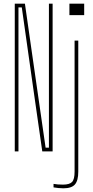

<svg xmlns="http://www.w3.org/2000/svg" viewBox="-20 -820 504 1040"><path d="M60 0V-800H115L151 -548L227 -20H245V-516V-800H265V0H209L166 -300L98 -780H80V-340V0ZM356 -738V-800H436V-738ZM323 200Q312 200 296 198.5Q280 197 270 195V176Q280.5 178 293 179Q305.5 180 321 180Q357 180 370.5 165.5Q384 151 384 110V-600H404V110Q404 158 386 179Q368 200 323 200Z"/></svg>

Font: Big Shoulders Thin
Style: Regular
Weight: 100
Designer: Patric King
Foundry: XO Type Co
Version: Version 2.002